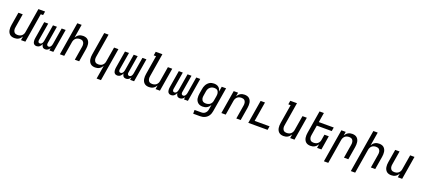

<svg xmlns="http://www.w3.org/2000/svg" viewBox="83 -2271 8833 4022"><g transform="rotate(20 4500.0 -260.0)"><path d="M216 8Q187 8 160 0.5Q133 -7 113 -24.5Q93 -42 81 -66Q69 -90 64.5 -117.5Q60 -145 61 -173.5Q62 -202 67 -231L115 -520H212L162 -217Q159 -200 158 -182.5Q157 -165 160.5 -149Q164 -133 172 -118.5Q180 -104 192.5 -94Q205 -84 221.5 -80Q238 -76 255 -76Q279 -76 303 -82.5Q327 -89 347 -105.5Q367 -122 378.5 -145Q390 -168 393 -192L483 -735H632L618 -651H566L459 0H362L376 -85Q363 -64 346 -45.5Q329 -27 307.5 -14.5Q286 -2 262.5 3Q239 8 216 8Z M708 8Q691 8 675.5 2Q660 -4 649 -15.5Q638 -27 632.5 -42.5Q627 -58 625.5 -75Q624 -92 625 -109Q626 -126 629 -144L691 -520H780L715 -129Q713 -118 714.5 -107Q716 -96 721 -87Q726 -78 736 -73.5Q746 -69 757 -69Q766 -69 776 -73Q786 -77 793.5 -84.5Q801 -92 806.5 -101Q812 -110 815.5 -119.5Q819 -129 821.5 -139Q824 -149 826 -159L886 -520H974L909 -129Q907 -118 908.5 -107Q910 -96 915.5 -87Q921 -78 930.5 -73.5Q940 -69 951 -69Q961 -69 970.5 -73Q980 -77 987.5 -84.5Q995 -92 1000.5 -101Q1006 -110 1009.5 -119.5Q1013 -129 1015.5 -139Q1018 -149 1020 -159L1080 -520H1169L1083 0H994L1003 -56Q995 -42 984.5 -30Q974 -18 961 -9Q948 0 932.5 4Q917 8 903 8Q885 8 869 2Q853 -4 842.5 -16.5Q832 -29 826.5 -45Q821 -61 820 -78Q812 -61 802 -45Q792 -29 777 -16.5Q762 -4 744 2Q726 8 709 8Z M1229 0 1350 -735H1447L1398 -435Q1410 -456 1427 -474.5Q1444 -493 1465.5 -505.5Q1487 -518 1510.5 -523Q1534 -528 1557 -528Q1586 -528 1613.5 -520.5Q1641 -513 1661 -495.5Q1681 -478 1693 -454Q1705 -430 1709.5 -402.5Q1714 -375 1712.5 -346.5Q1711 -318 1707 -289L1659 0H1562L1612 -303Q1615 -320 1615.5 -337.5Q1616 -355 1613 -371Q1610 -387 1602 -401.5Q1594 -416 1581.5 -426Q1569 -436 1552 -440Q1535 -444 1518 -444Q1494 -444 1470 -437.5Q1446 -431 1426.5 -414.5Q1407 -398 1395.5 -375Q1384 -352 1380 -328L1326 0Z M2126 215 2176 -85Q2163 -64 2146 -45.5Q2129 -27 2107.5 -14.5Q2086 -2 2062.5 3Q2039 8 2016 8Q1987 8 1960 0.5Q1933 -7 1913 -24.5Q1893 -42 1881 -66Q1869 -90 1864.5 -117.5Q1860 -145 1861 -173.5Q1862 -202 1867 -231L1950 -735H2047L1962 -217Q1959 -200 1958 -182.5Q1957 -165 1960.5 -149Q1964 -133 1972 -118.5Q1980 -104 1992.5 -94Q2005 -84 2021.5 -80Q2038 -76 2055 -76Q2079 -76 2103 -82.5Q2127 -89 2147 -105.5Q2167 -122 2178.5 -145Q2190 -168 2193 -192L2248 -520H2345L2223 215Z M2508 8Q2491 8 2475.5 2Q2460 -4 2449 -15.5Q2438 -27 2432.5 -42.5Q2427 -58 2425.5 -75Q2424 -92 2425 -109Q2426 -126 2429 -144L2491 -520H2580L2515 -129Q2513 -118 2514.5 -107Q2516 -96 2521 -87Q2526 -78 2536 -73.5Q2546 -69 2557 -69Q2566 -69 2576 -73Q2586 -77 2593.5 -84.5Q2601 -92 2606.5 -101Q2612 -110 2615.5 -119.5Q2619 -129 2621.5 -139Q2624 -149 2626 -159L2686 -520H2774L2709 -129Q2707 -118 2708.5 -107Q2710 -96 2715.5 -87Q2721 -78 2730.5 -73.5Q2740 -69 2751 -69Q2761 -69 2770.5 -73Q2780 -77 2787.5 -84.5Q2795 -92 2800.5 -101Q2806 -110 2809.5 -119.5Q2813 -129 2815.5 -139Q2818 -149 2820 -159L2880 -520H2969L2883 0H2794L2803 -56Q2795 -42 2784.5 -30Q2774 -18 2761 -9Q2748 0 2732.5 4Q2717 8 2703 8Q2685 8 2669 2Q2653 -4 2642.5 -16.5Q2632 -29 2626.5 -45Q2621 -61 2620 -78Q2612 -61 2602 -45Q2592 -29 2577 -16.5Q2562 -4 2544 2Q2526 8 2509 8Z M3216 8Q3187 8 3160 0.5Q3133 -7 3113 -24.5Q3093 -42 3081 -66Q3069 -90 3064.5 -117.5Q3060 -145 3061 -173.5Q3062 -202 3067 -231L3136 -651H3084L3098 -735H3247L3162 -217Q3159 -200 3158 -182.5Q3157 -165 3160.5 -149Q3164 -133 3172 -118.5Q3180 -104 3192.5 -94Q3205 -84 3221.5 -80Q3238 -76 3255 -76Q3279 -76 3303 -82.5Q3327 -89 3347 -105.5Q3367 -122 3378.5 -145Q3390 -168 3393 -192L3448 -520H3545L3459 0H3362L3376 -85Q3363 -64 3346 -45.5Q3329 -27 3307.5 -14.5Q3286 -2 3262.5 3Q3239 8 3216 8Z M3708 8Q3691 8 3675.5 2Q3660 -4 3649 -15.5Q3638 -27 3632.5 -42.5Q3627 -58 3625.5 -75Q3624 -92 3625 -109Q3626 -126 3629 -144L3691 -520H3780L3715 -129Q3713 -118 3714.5 -107Q3716 -96 3721 -87Q3726 -78 3736 -73.5Q3746 -69 3757 -69Q3766 -69 3776 -73Q3786 -77 3793.5 -84.5Q3801 -92 3806.5 -101Q3812 -110 3815.5 -119.5Q3819 -129 3821.5 -139Q3824 -149 3826 -159L3886 -520H3974L3909 -129Q3907 -118 3908.5 -107Q3910 -96 3915.5 -87Q3921 -78 3930.5 -73.5Q3940 -69 3951 -69Q3961 -69 3970.5 -73Q3980 -77 3987.5 -84.5Q3995 -92 4000.5 -101Q4006 -110 4009.5 -119.5Q4013 -129 4015.5 -139Q4018 -149 4020 -159L4080 -520H4169L4083 0H3994L4003 -56Q3995 -42 3984.5 -30Q3974 -18 3961 -9Q3948 0 3932.5 4Q3917 8 3903 8Q3885 8 3869 2Q3853 -4 3842.5 -16.5Q3832 -29 3826.5 -45Q3821 -61 3820 -78Q3812 -61 3802 -45Q3792 -29 3777 -16.5Q3762 -4 3744 2Q3726 8 3709 8Z M4429 215H4279V131H4430Q4445 131 4461 128Q4477 125 4492.5 117Q4508 109 4520 96.5Q4532 84 4540.5 69.5Q4549 55 4553.5 39Q4558 23 4560 8L4576 -86Q4563 -65 4545 -46Q4527 -27 4505.5 -14.5Q4484 -2 4459.5 3Q4435 8 4412 8Q4383 8 4356 0.5Q4329 -7 4308.5 -24Q4288 -41 4274.5 -65Q4261 -89 4256.5 -116.5Q4252 -144 4253 -173Q4254 -202 4259 -231L4276 -331Q4279 -355 4286.5 -379.5Q4294 -404 4306.5 -427Q4319 -450 4337 -469.5Q4355 -489 4377.5 -503Q4400 -517 4425 -522.5Q4450 -528 4475 -528Q4503 -528 4530 -521Q4557 -514 4577.5 -497.5Q4598 -481 4610.5 -457Q4623 -433 4629 -406L4648 -520H4745L4655 21Q4651 47 4642 73Q4633 99 4618 122.5Q4603 146 4581 164.5Q4559 183 4534 194.5Q4509 206 4482 210.5Q4455 215 4429 215ZM4451 -76Q4475 -76 4500 -82.5Q4525 -89 4545.5 -105Q4566 -121 4578 -144.5Q4590 -168 4593 -192L4610 -292Q4613 -310 4614 -328.5Q4615 -347 4612 -364.5Q4609 -382 4601 -397.5Q4593 -413 4580 -424Q4567 -435 4549.5 -439.5Q4532 -444 4514 -444Q4497 -444 4480 -441Q4463 -438 4447 -430Q4431 -422 4417.5 -410Q4404 -398 4393.5 -382.5Q4383 -367 4378 -350.5Q4373 -334 4370 -317L4354 -217Q4351 -200 4350 -182.5Q4349 -165 4353 -148.5Q4357 -132 4365.5 -117.5Q4374 -103 4387.5 -93.5Q4401 -84 4417.5 -80Q4434 -76 4451 -76Z M4829 0 4915 -520H5012L4998 -435Q5010 -456 5027 -474.5Q5044 -493 5065.5 -505.5Q5087 -518 5110.5 -523Q5134 -528 5157 -528Q5186 -528 5213.5 -520.5Q5241 -513 5261 -495.5Q5281 -478 5293 -454Q5305 -430 5309.5 -402.5Q5314 -375 5312.5 -346.5Q5311 -318 5307 -289L5259 0H5162L5212 -303Q5215 -320 5215.5 -337.5Q5216 -355 5213 -371Q5210 -387 5202 -401.5Q5194 -416 5181.5 -426Q5169 -436 5152 -440Q5135 -444 5118 -444Q5094 -444 5070 -437.5Q5046 -431 5026.5 -414.5Q5007 -398 4995.5 -375Q4984 -352 4980 -328L4926 0Z M5429 0 5515 -520H5612L5540 -84H5873L5859 0Z M6216 8Q6187 8 6160 0.5Q6133 -7 6113 -24.5Q6093 -42 6081 -66Q6069 -90 6064.5 -117.5Q6060 -145 6061 -173.5Q6062 -202 6067 -231L6136 -651H6084L6098 -735H6247L6162 -217Q6159 -200 6158 -182.5Q6157 -165 6160.5 -149Q6164 -133 6172 -118.5Q6180 -104 6192.5 -94Q6205 -84 6221.5 -80Q6238 -76 6255 -76Q6279 -76 6303 -82.5Q6327 -89 6347 -105.5Q6367 -122 6378.5 -145Q6390 -168 6393 -192L6448 -520H6545L6459 0H6362L6376 -85Q6363 -64 6346 -45.5Q6329 -27 6307.5 -14.5Q6286 -2 6262.5 3Q6239 8 6216 8Z M6816 8Q6787 8 6760 0.5Q6733 -7 6713 -24.5Q6693 -42 6681 -66Q6669 -90 6664.5 -117.5Q6660 -145 6661 -173.5Q6662 -202 6667 -231L6750 -735H6847L6812 -520H7145L7131 -436H6798L6762 -217Q6759 -200 6758 -182.5Q6757 -165 6760.5 -149Q6764 -133 6772 -118.5Q6780 -104 6792.5 -94Q6805 -84 6821.5 -80Q6838 -76 6855 -76Q6879 -76 6903 -82.5Q6927 -89 6947 -105.5Q6967 -122 6978.5 -145Q6990 -168 6993 -192L7013 -312H7110L7059 0H6962L6976 -85Q6963 -64 6946 -45.5Q6929 -27 6907.5 -14.5Q6886 -2 6862.5 3Q6839 8 6816 8Z M7193 215 7315 -520H7412L7398 -435Q7410 -456 7427 -474.5Q7444 -493 7465.5 -505.5Q7487 -518 7510.5 -523Q7534 -528 7557 -528Q7586 -528 7613.5 -520.5Q7641 -513 7661 -495.5Q7681 -478 7693 -454Q7705 -430 7709.5 -402.5Q7714 -375 7712.5 -346.5Q7711 -318 7707 -289L7659 0H7562L7612 -303Q7615 -320 7615.5 -337.5Q7616 -355 7613 -371Q7610 -387 7602 -401.5Q7594 -416 7581.5 -426Q7569 -436 7552 -440Q7535 -444 7518 -444Q7494 -444 7470 -437.5Q7446 -431 7426.5 -414.5Q7407 -398 7395.5 -375Q7384 -352 7380 -328L7290 215Z M7793 215 7950 -735H8047L7998 -435Q8010 -456 8027 -474.5Q8044 -493 8065.5 -505.5Q8087 -518 8110.5 -523Q8134 -528 8157 -528Q8186 -528 8213.5 -520.5Q8241 -513 8261 -495.5Q8281 -478 8293 -454Q8305 -430 8309.5 -402.5Q8314 -375 8312.5 -346.5Q8311 -318 8307 -289L8259 0H8162L8212 -303Q8215 -320 8215.5 -337.5Q8216 -355 8213 -371Q8210 -387 8202 -401.5Q8194 -416 8181.5 -426Q8169 -436 8152 -440Q8135 -444 8118 -444Q8094 -444 8070 -437.5Q8046 -431 8026.5 -414.5Q8007 -398 7995.5 -375Q7984 -352 7980 -328L7890 215Z M8616 8Q8587 8 8560 0.5Q8533 -7 8513 -24.5Q8493 -42 8481 -66Q8469 -90 8464.5 -117.5Q8460 -145 8461 -173.5Q8462 -202 8467 -231L8515 -520H8612L8562 -217Q8559 -200 8558 -182.5Q8557 -165 8560.5 -149Q8564 -133 8572 -118.5Q8580 -104 8592.5 -94Q8605 -84 8621.5 -80Q8638 -76 8655 -76Q8679 -76 8703 -82.5Q8727 -89 8747 -105.5Q8767 -122 8778.5 -145Q8790 -168 8793 -192L8848 -520H8945L8859 0H8762L8776 -85Q8763 -64 8746 -45.5Q8729 -27 8707.5 -14.5Q8686 -2 8662.5 3Q8639 8 8616 8Z"/></g></svg>

Font: Iosevka Medium Extended
Style: Italic
Weight: 500
Width: 7
Italic angle: -9°
Monospace: yes
Designer: Belleve Invis
Foundry: Belleve Invis
Version: Version 32.5.0; ttfautohint (v1.8.4)